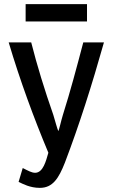

<svg xmlns="http://www.w3.org/2000/svg" viewBox="-20 -738 545 929"><path d="M483 -533C425 -327 363 -132 294 49C264 125 235 171 173 171C125 171 91 152 70 142L90 75C116 88 133 98 150 98C189 98 203 39 214 1C144 -166 77 -348 22 -533H131C159 -422 196 -302 238 -182C248 -149 256 -118 262 -104C266 -108 275 -152 284 -181C321 -298 350 -408 383 -533ZM401 -634H104V-718H401Z"/></svg>

Font: Repo Medium
Style: Regular
Weight: 500
Designer: Stefan Peev
Foundry: Context Ltd
Version: Version 1.502